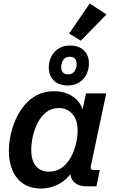

<svg xmlns="http://www.w3.org/2000/svg" viewBox="-20 -1057 651 1089"><path d="M211.9 12.2Q153.3 12.2 112.8 -14.6Q72.3 -41.5 51.3 -89.4Q30.3 -137.2 30.3 -200.7Q30.3 -241.2 39.6 -287.4Q48.8 -333.5 68.4 -378.2Q87.9 -422.9 118.2 -459.5Q148.4 -496.1 190.2 -517.8Q231.9 -539.6 286.1 -539.6Q350.1 -539.6 395 -508.1Q439.9 -476.6 453.1 -420.9L443.4 -414.1L467.8 -527.3H582.5L496.1 -119.6Q493.2 -105 496.1 -98.9Q499 -92.8 513.7 -92.8H545.9L526.9 0H471.7Q420.9 0 396 -29.1Q371.1 -58.1 381.3 -107.4L385.7 -127.9L405.8 -110.4Q372.1 -47.4 321.5 -17.6Q271 12.2 211.9 12.2ZM257.8 -83.5Q301.3 -83.5 332.3 -106.9Q363.3 -130.4 382.6 -166.5Q401.9 -202.6 411.1 -242.2Q420.4 -281.7 420.4 -314Q420.4 -378.4 389.9 -411.4Q359.4 -444.3 313.5 -444.3Q272 -444.3 242.2 -420.7Q212.4 -397 193.6 -359.9Q174.8 -322.8 166 -282Q157.2 -241.2 157.2 -207.5Q157.2 -145.5 184.1 -114.5Q210.9 -83.5 257.8 -83.5ZM364.7 -572.3Q314.5 -572.3 285.6 -599.9Q256.8 -627.4 256.8 -673.8Q256.8 -709 271.5 -737.1Q286.1 -765.1 313 -782Q339.8 -798.8 377 -798.8Q427.2 -798.8 455.8 -771.2Q484.4 -743.7 484.4 -697.3Q484.4 -663.1 470 -634.5Q455.6 -606 428.5 -589.1Q401.4 -572.3 364.7 -572.3ZM366.7 -635.3Q384.3 -635.3 394.8 -644.5Q405.3 -653.8 409.9 -667.2Q414.6 -680.7 414.6 -693.4Q414.6 -734.9 374.5 -734.9Q356.4 -734.9 346.2 -725.6Q335.9 -716.3 331.5 -703.1Q327.1 -689.9 327.1 -676.8Q327.1 -635.3 366.7 -635.3ZM438.5 -826.2 372.1 -866.7 488.8 -1037.1 584 -975.1Z"/></svg>

Font: Schibsted Grotesk SemiBold
Style: Italic
Weight: 600
Italic angle: -12°
Designer: Bakken & Baeck AS, Henrik Kongsvoll
Foundry: Schibsted ASA
Version: Version 1.100;gftools[0.9.25]